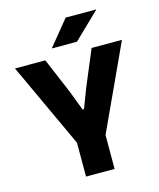

<svg xmlns="http://www.w3.org/2000/svg" viewBox="-122 -913 829 999"><g transform="rotate(-15 293.0 -413.5)"><path d="M223.2 -167.2 4.6 -639H168L249.2 -446.6L288.9 -342.1H296.8L336.6 -446.6L417.2 -639H580.7L362.9 -167.2ZM216.1 0V-307.6H370V0ZM327.7 -826.5H491.7V-825L352.1 -690H217.3V-691.3Z"/></g></svg>

Font: Anek Latin Medium
Style: Regular
Weight: 500
Designer: Yesha Goshar
Foundry: Ek Type
Version: Version 1.003